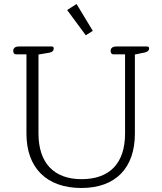

<svg xmlns="http://www.w3.org/2000/svg" viewBox="-20 -927 809 958"><path d="M408 -751 443 -773 362 -907 315 -877ZM386 11C557 11 653 -89 653 -260V-655L702 -665C716 -668 724 -675 724 -685C724 -690 722 -695 714 -695H560C542 -695 532 -687 532 -673C532 -663 537 -656 545 -656H604V-261C604 -112 527 -33 387 -33C249 -33 172 -114 172 -261V-655L226 -664C241 -667 248 -674 248 -684C248 -690 247 -695 239 -695H74C56 -695 46 -687 46 -673C46 -663 51 -656 59 -656H112V-260C112 -89 213 11 386 11Z"/></svg>

Font: Maitree Light
Style: Regular
Weight: 300
Designer: CadsonDemak Team
Foundry: CadsonDemak
Version: Version 1.000;PS 001.000;hotconv 1.0.88;makeotf.lib2.5.64775